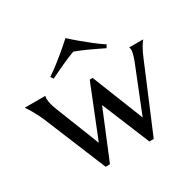

<svg xmlns="http://www.w3.org/2000/svg" viewBox="-161 -888 1072 1063"><g transform="rotate(-30 375.5 -357.0)"><path d="M404.8 -455.1 535.2 -127 644 -398.9Q647.5 -407.7 651.9 -418.7Q656.2 -429.7 659.7 -441.2Q663.1 -452.6 665.5 -463.1Q668 -473.6 668 -481.9Q668 -488.3 667 -492.4Q666 -496.6 665 -498V-500H752.9V-498Q744.1 -488.8 731.7 -467.5Q719.2 -446.3 702.1 -405.8L528.8 6.8H501L375 -298.8L249 6.8H221.2L61 -381.8Q52.2 -403.3 42.2 -423.1Q32.2 -442.9 23.2 -458.5Q14.2 -474.1 7.3 -484.6Q0.5 -495.1 -2 -498V-500H127.9V-498Q127 -495.6 126.5 -490.7Q126 -485.8 126 -481.9Q126 -466.8 130.6 -448.5Q135.3 -430.2 146 -402.8L254.9 -127L386.2 -455.1ZM384.8 -721.2Q413.1 -695.3 443.4 -669.9Q469.7 -647.9 501.5 -623Q533.2 -598.1 564.9 -577.1L553.7 -559.1Q532.7 -569.3 509.8 -580.3Q486.8 -591.3 464.6 -601.6Q442.4 -611.8 421.9 -620.4Q401.4 -628.9 384.8 -634.8Q368.2 -628.9 347.9 -620.4Q327.6 -611.8 305.4 -601.8Q283.2 -591.8 260.3 -580.8Q237.3 -569.8 215.8 -559.1L204.6 -577.1Q236.3 -598.1 268.1 -623Q299.8 -647.9 326.2 -669.9Q356.4 -695.3 384.8 -721.2Z"/></g></svg>

Font: Marcellus
Style: Regular
Weight: 400
Designer: Astigmatic (AOETI)
Foundry: Astigmatic (AOETI)
Version: Version 1.000